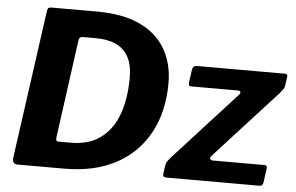

<svg xmlns="http://www.w3.org/2000/svg" viewBox="-52 -818 1378 894"><g transform="rotate(5 637.5 -371.0)"><path d="M59 0Q47 0 41 -8Q35 -16 37 -29L134 -726Q136 -736 140 -739Q144 -742 155 -742H366Q487 -742 567 -704.5Q647 -667 687 -598.5Q727 -530 727 -439Q727 -305 673 -206Q619 -107 519 -53.5Q419 0 278 0H59ZM297 -123Q384 -123 439 -165Q494 -207 519.5 -280Q545 -353 545 -449Q545 -508 524.5 -545.5Q504 -583 465.5 -600.5Q427 -618 370 -618H310Q294 -618 292 -601L229 -141Q228 -132 230.5 -127.5Q233 -123 241 -123ZM757 0Q745 0 742 -4Q739 -8 740 -19L745 -54Q747 -67 752 -74.5Q757 -82 770 -97L1060 -415Q1066 -422 1064 -427.5Q1062 -433 1049 -433H835Q825 -433 823 -438Q821 -443 822 -453L831 -515Q833 -523 839 -526.5Q845 -530 852 -530H1264Q1277 -530 1275 -516L1269 -475Q1268 -465 1262.5 -457.5Q1257 -450 1248 -439L955 -118Q948 -110 951.5 -104Q955 -98 963 -98H1204Q1220 -98 1217 -82L1208 -17Q1207 -10 1203.5 -5Q1200 0 1189 0H757Z"/></g></svg>

Font: Libre Franklin
Style: Bold Italic
Weight: 700
Italic angle: -8°
Designer: Pablo Impallari, Rodrigo Fuenzalida, Nhung Nguyen
Foundry: Impallari Type
Version: Version 3.000